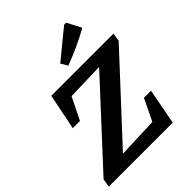

<svg xmlns="http://www.w3.org/2000/svg" viewBox="-252 -1079 1225 1225"><g transform="rotate(-45 360.5 -466.0)"><path d="M712 -613 181 -40 162 -82 498 -95 569 -242H633L587 0H10L19 -56L548 -629L568 -585L250 -576L176 -426H111L160 -669H721ZM373 -728 346 -774 539 -932H557L607 -836Q550 -804 492 -777.5Q434 -751 373 -728Z"/></g></svg>

Font: Piazzolla Thin ExtraBold
Style: Italic
Weight: 800
Italic angle: -11.3°
Version: Version 2.005